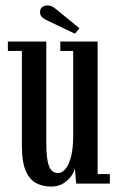

<svg xmlns="http://www.w3.org/2000/svg" viewBox="-20 -676 435 707"><path d="M168 11Q139 11 114.5 -1Q90 -13 75.2 -45.8Q60.5 -78.5 60.5 -142V-488.5H9V-523H150.5V-151.5Q150.5 -105 155.8 -80.8Q161 -56.5 170.5 -47.8Q180 -39 193.5 -39Q210.5 -39 223.2 -56.5Q236 -74 242.8 -104.5Q249.5 -135 249.5 -173.5V-488.5H202V-523H339.5V-35H384.5V0H260.5L255.5 -56.5Q253.5 -43.5 242.5 -27.8Q231.5 -12 212.8 -0.5Q194 11 168 11ZM256 -552 155 -600Q141.5 -606.5 134.5 -613Q127.5 -619.5 127.5 -632Q127.5 -643 135.2 -649.5Q143 -656 155 -656Q165 -656 171.8 -652.2Q178.5 -648.5 185.5 -643L272.5 -572Z"/></svg>

Font: Imbue Thin 10pt Medium
Style: Regular
Weight: 500
Version: Version 1.102